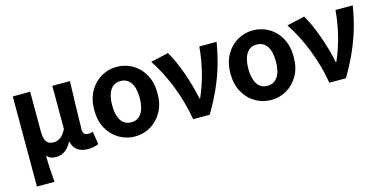

<svg xmlns="http://www.w3.org/2000/svg" viewBox="-74 -970 3117 1566"><g transform="rotate(-15 1484.5 -186.5)"><path d="M79 -560H226V-229Q226 -166 244.5 -139Q263 -112 304 -112Q338 -112 363.5 -131Q389 -150 413 -195V-560H561Q559 -445 555 -345Q551 -203 551 -153Q551 -128 563 -117Q575 -106 599 -106Q617 -106 635 -113L652 -4Q632 4 612 9Q592 14 562 14Q452 14 429 -84H426Q403 -39 369.5 -15Q336 9 297 9Q270 9 250.5 2Q231 -5 216 -24Q216 40 219 88.5Q222 137 228 201H79Z M828 -21Q765 -58 728.5 -124Q692 -190 692 -280Q692 -372 730 -439Q767 -504 827.5 -539Q888 -574 959 -574Q1029 -574 1091 -539Q1154 -502 1190 -436Q1226 -370 1226 -280Q1226 -186 1189 -122Q1152 -57 1091.5 -21.5Q1031 14 959 14Q890 14 828 -21ZM1076 -280Q1076 -364 1046 -409Q1016 -454 959 -454Q902 -454 872.5 -408Q843 -362 843 -280Q843 -198 872.5 -152Q902 -106 959 -106Q1016 -106 1046 -152Q1076 -198 1076 -280Z M1243 -540 1393 -574Q1442 -491 1483 -374Q1524 -257 1546 -149H1551Q1635 -339 1654 -560H1800Q1783 -460 1758 -372Q1731 -280 1691 -190Q1651 -100 1592 0H1452Q1427 -149 1371.5 -289.5Q1316 -430 1243 -540Z M1978 -21Q1915 -58 1878.5 -124Q1842 -190 1842 -280Q1842 -372 1880 -439Q1917 -504 1977.5 -539Q2038 -574 2109 -574Q2179 -574 2241 -539Q2304 -502 2340 -436Q2376 -370 2376 -280Q2376 -186 2339 -122Q2302 -57 2241.5 -21.5Q2181 14 2109 14Q2040 14 1978 -21ZM2226 -280Q2226 -364 2196 -409Q2166 -454 2109 -454Q2052 -454 2022.5 -408Q1993 -362 1993 -280Q1993 -198 2022.5 -152Q2052 -106 2109 -106Q2166 -106 2196 -152Q2226 -198 2226 -280Z M2393 -540 2543 -574Q2592 -491 2633 -374Q2674 -257 2696 -149H2701Q2785 -339 2804 -560H2950Q2933 -460 2908 -372Q2881 -280 2841 -190Q2801 -100 2742 0H2602Q2577 -149 2521.5 -289.5Q2466 -430 2393 -540Z"/></g></svg>

Font: Merged Yaku Han JP
Style: Bold
Weight: 700
Designer: Ryoko NISHIZUKA 西塚涼子 (kana, bopomofo & ideographs); Paul D. Hunt (Latin, Greek & Cyrillic); Sandoll Communications 산돌커뮤니
Foundry: Adobe
Version: Version 2.004